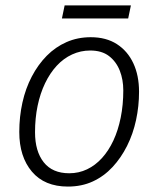

<svg xmlns="http://www.w3.org/2000/svg" viewBox="-20 -678 576 707"><path d="M230 9Q144 9 97.5 -46Q51 -101 51 -192Q51 -248 62.5 -300Q74 -352 97 -396Q120 -440 152 -472.5Q184 -505 225 -523Q266 -541 314 -541Q371 -541 410.5 -515.5Q450 -490 471 -445Q492 -400 492 -340Q492 -287 481 -236Q470 -185 448 -141Q426 -97 394.5 -63Q363 -29 322 -10Q281 9 230 9ZM235 -40Q270 -40 300.5 -54.5Q331 -69 355.5 -96Q380 -123 397.5 -160.5Q415 -198 424.5 -245Q434 -292 434 -345Q434 -385 421 -418Q408 -451 381.5 -471.5Q355 -492 312 -492Q277 -492 245.5 -477.5Q214 -463 189 -436Q164 -409 146 -371.5Q128 -334 118.5 -288.5Q109 -243 109 -191Q109 -121 141 -80.5Q173 -40 235 -40ZM208 -610 218 -658H462L452 -610Z"/></svg>

Font: Noto Sans Display Light
Style: Italic
Weight: 300
Italic angle: -12°
Designer: Monotype Design Team
Foundry: Monotype Imaging Inc.
Version: Version 2.003